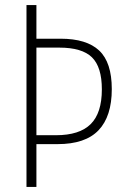

<svg xmlns="http://www.w3.org/2000/svg" viewBox="-20 -734 497 754"><path d="M419 -384Q419 -277 367 -222.5Q315 -168 206 -168H123V0H84V-714H123V-582H218Q320 -582 369.5 -535.5Q419 -489 419 -384ZM200 -203Q292 -203 336 -246.5Q380 -290 380 -383Q380 -471 341 -509Q302 -547 213 -547H123V-203Z"/></svg>

Font: Noto Sans Gujarati UI Condensed ExtraLight
Style: Regular
Weight: 200
Width: 3
Designer: Jelle Bosma - Monotype Design Team, Universal Thirst
Foundry: Monotype Imaging Inc.
Version: Version 2.106; ttfautohint (v1.8.4.7-5d5b)